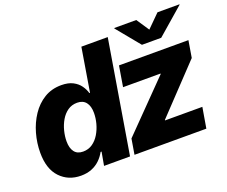

<svg xmlns="http://www.w3.org/2000/svg" viewBox="-124 -962 1380 1166"><g transform="rotate(-20 566.0 -379.0)"><path d="M215.8 8.3Q134.3 8.3 81.8 -46.9Q29.3 -102.1 29.3 -207Q29.3 -269.5 46.4 -330.3Q63.5 -391.1 96.7 -440.9Q129.9 -490.7 178.2 -520.3Q226.6 -549.8 289.1 -549.8Q334 -549.8 363.5 -534.4Q393.1 -519 409.9 -495.1Q426.8 -471.2 433.6 -446.3H438L484.4 -727.5H654.8L534.2 0H366.2L381.8 -86.9H375.5Q360.4 -59.1 337.9 -37.6Q315.4 -16.1 284.9 -3.9Q254.4 8.3 215.8 8.3ZM277.3 -125Q312 -125 338.4 -143.3Q364.7 -161.6 382.6 -191.4Q400.4 -221.2 409.7 -255.9Q418.9 -290.5 418.9 -323.7Q418.9 -367.7 399.7 -392.1Q380.4 -416.5 343.3 -416.5Q308.1 -416.5 282 -398.2Q255.9 -379.9 238.3 -349.9Q220.7 -319.8 211.9 -284.9Q203.1 -250 203.1 -217.3Q203.1 -174.3 221.4 -149.7Q239.7 -125 277.3 -125ZM563 0 579.6 -99.6 879.9 -406.2 880.4 -409.7H638.2L660.2 -542.5H1108.9L1090.8 -433.6L809.1 -136.2L808.6 -132.8H1049.8L1027.3 0ZM853 -765.6 907.7 -683.6 990.2 -765.6H1132.3L1131.8 -762.7L958.5 -612.3H834L710.4 -762.7L710.9 -765.6Z"/></g></svg>

Font: Inter 16pt ExtraBold
Style: Italic
Weight: 800
Italic angle: -9.3988°
Version: Version 4.001;git-66647c0bb